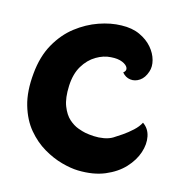

<svg xmlns="http://www.w3.org/2000/svg" viewBox="-117 -911 1000 1034"><g transform="rotate(15 383.0 -393.5)"><path d="M643 -600Q631 -563 606 -546Q581 -529 554 -532.5Q527 -536 508 -559Q525 -572 518.5 -587.5Q512 -603 487 -613.5Q462 -624 423 -621Q383 -619 342.5 -595Q302 -571 275 -526Q248 -481 245 -414Q242 -345 259 -302Q276 -259 301.5 -236.5Q327 -214 353 -204.5Q379 -195 395 -192Q416 -188 443.5 -186.5Q471 -185 499 -190Q527 -195 547 -207Q565 -218 592 -236.5Q619 -255 644 -278Q669 -301 681 -325Q715 -302 723.5 -260Q732 -218 716 -170Q700 -122 660.5 -79.5Q621 -37 558 -10.5Q495 16 409 14Q369 13 317.5 -1Q266 -15 214 -45.5Q162 -76 119.5 -126.5Q77 -177 55 -252Q33 -327 43 -429Q52 -526 91.5 -596Q131 -666 188.5 -710.5Q246 -755 310.5 -777.5Q375 -800 434 -801Q493 -803 536.5 -783Q580 -763 607 -731.5Q634 -700 643.5 -664.5Q653 -629 643 -600Z"/></g></svg>

Font: Potta One
Style: Regular
Weight: 400
Designer: 108,108go
Foundry: Font Zone 108
Version: Version 1.000